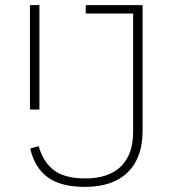

<svg xmlns="http://www.w3.org/2000/svg" viewBox="-20 -718 674 750"><path d="M537 -698V-207Q537 -102 479 -45Q421 12 312 12Q218 12 166.5 -25.5Q115 -63 98 -138L131 -147Q149 -84 191.5 -52.5Q234 -21 313 -21Q404 -21 452 -67.5Q500 -114 500 -203V-665H315V-698ZM97 -698H134V-290H97Z"/></svg>

Font: IBM Plex Sans Devanagari ExtraLight
Style: Regular
Weight: 200
Designer: Mike Abbink, Paul van der Laan, Pieter van Rosmalen, Erin McLaughlin
Foundry: Bold Monday
Version: Version 1.1